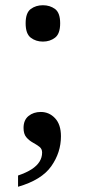

<svg xmlns="http://www.w3.org/2000/svg" viewBox="-20 -560 331 734"><path d="M49 154V111Q81 100 101 87Q121 74 131 58Q141 42 141 23Q141 9 130.5 1Q120 -7 105.5 -15Q91 -23 80.5 -35.5Q70 -48 70 -71Q70 -101 89 -116.5Q108 -132 136 -132Q168 -132 190.5 -108Q213 -84 213 -39Q213 23 176 75.5Q139 128 49 154ZM144 -401Q117 -401 97.5 -416Q78 -431 78 -471Q78 -511 97.5 -525.5Q117 -540 144 -540Q171 -540 190.5 -525.5Q210 -511 210 -471Q210 -431 190.5 -416Q171 -401 144 -401Z"/></svg>

Font: Noto Serif Kannada Medium
Style: Regular
Weight: 500
Version: Version 2.003